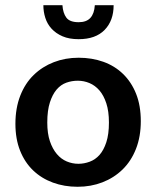

<svg xmlns="http://www.w3.org/2000/svg" viewBox="-20 -705 598 735"><path d="M519 -241Q519 -182 500.5 -135Q482 -88 449 -56Q416 -24 372 -7Q328 10 277 10Q226 10 182.5 -6Q139 -22 107 -52.5Q75 -83 57 -128Q39 -173 39 -231Q39 -291 57.5 -338.5Q76 -386 109 -418Q142 -450 186 -467Q230 -484 281 -484Q332 -484 375.5 -468.5Q419 -453 451 -422Q483 -391 501 -346Q519 -301 519 -241ZM397 -236Q397 -279 387 -309.5Q377 -340 360.5 -359Q344 -378 322.5 -387Q301 -396 278 -396Q255 -396 234 -388.5Q213 -381 197 -362.5Q181 -344 171 -313Q161 -282 161 -236Q161 -194 171 -164.5Q181 -135 197.5 -115.5Q214 -96 235.5 -87Q257 -78 280 -78Q302 -78 323.5 -86Q345 -94 361 -112Q377 -130 387 -160.5Q397 -191 397 -236ZM219 -685Q221 -655 234 -637.5Q247 -620 281 -620Q311 -620 326 -636.5Q341 -653 343 -685H415Q415 -626 380.5 -590.5Q346 -555 281 -555Q245 -555 219.5 -566Q194 -577 177.5 -595Q161 -613 153.5 -636.5Q146 -660 146 -685Z"/></svg>

Font: Mukta Malar SemiBold
Style: Regular
Weight: 600
Designer: Aadarsh Rajan, Girish Dalvi, Yashodeep Gholap
Foundry: Ek Type
Version: Version 2.538;PS 1.000;hotconv 16.6.51;makeotf.lib2.5.65220;